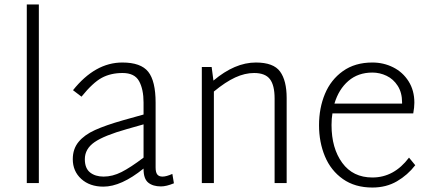

<svg xmlns="http://www.w3.org/2000/svg" viewBox="-20 -820 1930 860"><path d="M100 -800H154V0H100Z M759 1Q725 15 701 15Q665 15 644 -2Q623 -19 623 -63V-65Q523 16 443 16Q382 16 344 -18.5Q306 -53 306 -107Q306 -153 332 -184.5Q358 -216 405.5 -237.5Q453 -259 530 -281L623 -307V-361Q623 -420 603 -456.5Q583 -493 529 -493Q476 -493 436 -471.5Q396 -450 345 -387L307 -416Q406 -540 528 -540Q611 -540 644 -498.5Q677 -457 677 -360V-70Q677 -48 684.5 -38.5Q692 -29 708 -29Q725 -29 752 -41ZM623 -114V-263L549 -242Q446 -213 403 -183Q360 -153 360 -107Q360 -66 383.5 -47.5Q407 -29 444 -29Q484 -29 524.5 -49.5Q565 -70 623 -114Z M1264 -381V0H1210V-379Q1210 -438 1189 -465.5Q1168 -493 1118 -493Q1077 -493 1033.5 -473Q990 -453 938 -410V0H884V-520H928L936 -459Q1032 -540 1126 -540Q1205 -540 1234.5 -499.5Q1264 -459 1264 -381Z M1840 -80Q1806 -36 1758 -8Q1710 20 1648 20Q1570 20 1516 -18Q1462 -56 1435.5 -119.5Q1409 -183 1409 -259Q1409 -336 1435.5 -399.5Q1462 -463 1516 -501.5Q1570 -540 1648 -540Q1698 -540 1741 -518.5Q1784 -497 1810 -456Q1836 -415 1836 -360Q1836 -340 1831 -312H1469Q1465 -289 1465 -260Q1465 -156 1513 -90.5Q1561 -25 1648 -25Q1745 -25 1812 -114ZM1478 -356H1781V-361Q1781 -405 1761.5 -435.5Q1742 -466 1711.5 -480.5Q1681 -495 1648 -495Q1584 -495 1540.5 -457.5Q1497 -420 1478 -356Z"/></svg>

Font: Martel Sans ExtraLight
Style: Regular
Weight: 275
Designer: Dan Reynolds and Mathieu Réguer
Foundry: Dan Reynolds and Mathieu Réguer
Version: Version 1.002; ttfautohint (v1.1) -l 5 -r 5 -G 72 -x 0 -D la